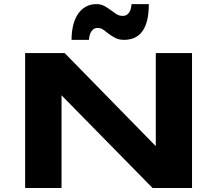

<svg xmlns="http://www.w3.org/2000/svg" viewBox="-20 -935 1080 955"><path d="M738.8 0 286.1 -460.9V0H105V-670.9H301.8L754.9 -208V-670.9H935.1V0ZM720.2 -914.6Q720.2 -867.7 711.9 -834Q703.6 -800.3 687.7 -778.8Q671.9 -757.3 649.2 -747.1Q626.5 -736.8 598.1 -736.8Q571.8 -736.8 553.7 -746.1Q535.6 -755.4 521.5 -766.4Q507.3 -777.3 494.6 -786.6Q481.9 -795.9 466.3 -795.9Q451.7 -795.9 443.1 -788.6Q434.6 -781.2 430.2 -771.2Q425.8 -761.2 424.3 -751.5Q422.9 -741.7 422.4 -736.8H335.9Q335.9 -778.3 344.5 -811.3Q353 -844.2 369.1 -867.2Q385.3 -890.1 408 -902.3Q430.7 -914.6 459 -914.6Q481.9 -914.6 498.8 -905.3Q515.6 -896 530.3 -885Q544.9 -874 558.8 -865Q572.8 -856 590.3 -856Q605 -856 613.5 -863.3Q622.1 -870.6 626.5 -880.1Q630.9 -889.6 632.3 -899.4Q633.8 -909.2 634.3 -914.6H720.2Z"/></svg>

Font: Syncopate
Style: Bold
Weight: 700
Designer: Astigmatic (AOETI)
Foundry: Astigmatic (AOETI)
Version: Version 1.001 2011